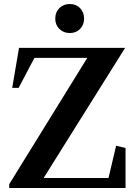

<svg xmlns="http://www.w3.org/2000/svg" viewBox="-20 -939 677 959"><path d="M26 0V-19L416 -650H152L73 -500H41L75 -700H605L198 -50H522L560 -211L607 -200V0ZM329 -774Q297 -774 276.5 -794.5Q256 -815 256 -846Q256 -878 276.5 -898.5Q297 -919 329 -919Q360 -919 380 -898.5Q400 -878 400 -846Q400 -815 380 -794.5Q360 -774 329 -774Z"/></svg>

Font: Wittgenstein Semibold
Style: Regular
Weight: 600
Designer: Jörg Drees
Foundry: Jörg Drees
Version: Version 1.303; ttfautohint (v1.8.4.7-5d5b)